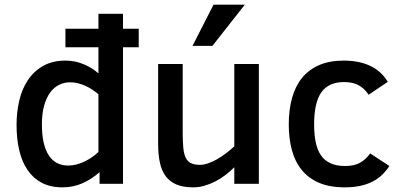

<svg xmlns="http://www.w3.org/2000/svg" viewBox="-20 -786 1714 821"><path d="M405.8 0V-49.8Q374 -21.5 334.2 -3.2Q294.4 15.1 247.1 15.1Q195.3 15.1 158.2 -4.6Q121.1 -24.4 97.2 -60.1Q73.2 -95.7 62 -144.5Q50.8 -193.4 50.8 -252Q50.8 -304.7 62 -354.2Q73.2 -403.8 98.4 -442.1Q123.5 -480.5 163.6 -503.7Q203.6 -526.9 261.2 -526.9Q299.3 -526.9 336.2 -512Q373 -497.1 400.9 -472.2V-584H259.8V-663.1H400.9V-727.1H505.9V-663.1H573.2V-584H505.9V0ZM400.9 -382.8Q389.2 -393.1 375.2 -402.3Q361.3 -411.6 345.7 -418.7Q330.1 -425.8 313.5 -429.9Q296.9 -434.1 279.8 -434.1Q255.4 -434.1 233.4 -423.6Q211.4 -413.1 195.1 -391.1Q178.7 -369.1 168.9 -335.2Q159.2 -301.3 159.2 -253.9Q159.2 -168 187.7 -123Q216.3 -78.1 272 -78.1Q289.6 -78.1 307.4 -82.8Q325.2 -87.4 341.8 -95.5Q358.4 -103.5 373.5 -114Q388.7 -124.5 400.9 -136.2Z M981.9 0V-70.8Q964.8 -53.7 944.6 -38.1Q924.3 -22.5 901.6 -10.7Q878.9 1 854.7 8.1Q830.6 15.1 806.2 15.1Q763.2 15.1 734.4 2.9Q705.6 -9.3 688.2 -33Q670.9 -56.6 663.6 -91.1Q656.2 -125.5 656.2 -169.9V-512.2H761.2V-220.2Q761.2 -181.6 763.7 -155Q766.1 -128.4 773.9 -112.1Q781.7 -95.7 796.4 -88.4Q811 -81.1 835 -81.1Q851.1 -81.1 869.4 -87.4Q887.7 -93.8 907 -104.5Q926.3 -115.2 945.3 -129.6Q964.4 -144 981.9 -160.2V-512.2H1086.9V0ZM888.2 -589.8H803.2L893.1 -766.1H1026.9Z M1645 -76.2Q1631.3 -55.2 1613.8 -38.3Q1596.2 -21.5 1573 -9.5Q1549.8 2.4 1520.3 8.8Q1490.7 15.1 1454.1 15.1Q1389.6 15.1 1344.2 -4.4Q1298.8 -23.9 1270 -59.6Q1241.2 -95.2 1228 -144.5Q1214.8 -193.8 1214.8 -253.9Q1214.8 -316.4 1228.8 -366.9Q1242.7 -417.5 1271.5 -452.9Q1300.3 -488.3 1344.7 -507.6Q1389.2 -526.9 1450.2 -526.9Q1515.1 -526.9 1563 -504.4Q1610.8 -481.9 1638.2 -436L1556.2 -380.9Q1539.1 -407.2 1514.2 -421.1Q1489.3 -435.1 1451.2 -435.1Q1385.3 -435.1 1354.2 -391.4Q1323.2 -347.7 1323.2 -253.9Q1323.2 -210.9 1330.1 -177.7Q1336.9 -144.5 1352.3 -122.1Q1367.7 -99.6 1393.1 -87.9Q1418.5 -76.2 1455.1 -76.2Q1472.2 -76.2 1487.1 -78.9Q1502 -81.5 1515.1 -87.9Q1528.3 -94.2 1540 -104.5Q1551.8 -114.7 1563 -129.9Z"/></svg>

Font: Clear Sans Medium
Style: Regular
Weight: 500
Foundry: Intel Corporation
Version: Version 1.00